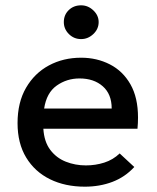

<svg xmlns="http://www.w3.org/2000/svg" viewBox="-20 -691 590 722"><path d="M299 11Q225 11 168 -17Q111 -45 78.5 -98.5Q46 -152 46 -228Q46 -306 78 -361Q110 -416 164 -445Q218 -474 285 -474Q344 -474 393 -449Q442 -424 470.5 -374Q499 -324 499 -249Q499 -228 497 -207H143Q146 -158 169 -127.5Q192 -97 227.5 -83Q263 -69 303 -69Q339 -69 372 -79.5Q405 -90 430 -114L485 -63Q450 -25 402.5 -7Q355 11 299 11ZM146 -283H400Q400 -337 366.5 -366.5Q333 -396 279 -396Q231 -396 193 -369Q155 -342 146 -283ZM285 -544Q258 -544 239 -563Q220 -582 220 -608Q220 -635 238.5 -653Q257 -671 285 -671Q311 -671 331 -652Q351 -633 351 -608Q351 -582 331 -563Q311 -544 285 -544Z"/></svg>

Font: Inconsolata SemiExpanded SemiBold
Style: Regular
Weight: 600
Width: 6
Monospace: yes
Designer: Raph Levien, Cyreal, Brenton Simpson
Foundry: Raph Levien, Cyreal, Google
Version: Version 3.001; ttfautohint (v1.8.2.53-6de2)